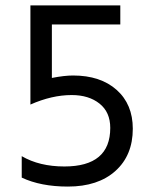

<svg xmlns="http://www.w3.org/2000/svg" viewBox="-20 -677 554 707"><path d="M469 -203Q469 -105 405 -47.5Q341 10 230 10Q130 10 60 -23V-102Q125 -64 217 -64Q386 -64 386 -206Q386 -264 346.5 -295.5Q307 -327 244 -327Q171 -327 92 -292V-657H423V-587H171V-390Q217 -399 249 -399Q350 -399 409.5 -346Q469 -293 469 -203Z"/></svg>

Font: Hind Siliguri Fixed
Style: Regular
Weight: 400
Designer: Jyotish Sonowal
Foundry: Indian Type Foundry
Version: Version 1.001;October 28, 2021;FontCreator 12.0.0.2565 64-bi